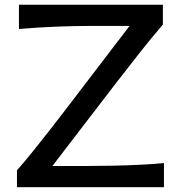

<svg xmlns="http://www.w3.org/2000/svg" viewBox="-20 -776 753 796"><path d="M50.3 0V-69.8Q80.1 -103.5 116.9 -149.2Q153.8 -194.8 191.4 -243.2Q229 -291.5 260.3 -332.5L517.1 -668.5H353.5Q287.1 -668.5 212.9 -665.5Q138.7 -662.6 58.6 -655.8V-756.3H655.3V-674.3Q606.4 -617.2 559.3 -557.4Q512.2 -497.6 464.8 -436.5L197.3 -87.9H345.2Q392.1 -87.9 449.2 -89.1Q506.3 -90.3 562 -93Q617.7 -95.7 659.7 -100.1V0Z"/></svg>

Font: Pinar DS1 Medium
Style: Regular
Weight: 500
Designer: Amin Abedi
Version: Version 3.000